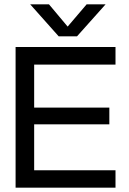

<svg xmlns="http://www.w3.org/2000/svg" viewBox="-20 -868 595 888"><path d="M336.2 -700 468.5 -848.1H380.8L292.9 -745L206.4 -848.1H119.5L251.4 -700ZM514.2 -650.5H52.1V0H514.2V-80.4H138V-293.1H485.7V-370.4H138V-569.3H514.2Z"/></svg>

Font: Overused Grotesk Light
Style: Regular
Weight: 300
Designer: RandomMaerks
Version: Version 0.005